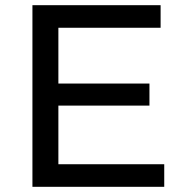

<svg xmlns="http://www.w3.org/2000/svg" viewBox="-20 -720 710 740"><path d="M196 -398H556V-313H196ZM205 -87H613V0H105V-700H599V-613H205Z"/></svg>

Font: MOST Montserrat Medium
Style: Regular
Weight: 500
Designer: Julieta Ulanovsky
Foundry: Julieta Ulanovsky
Version: Version 8.000;March 11, 2024;FontCreator 15.0.0.2926 64-bit